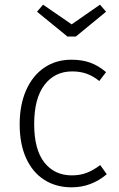

<svg xmlns="http://www.w3.org/2000/svg" viewBox="-20 -789 509 820"><path d="M433 -481 404 -443Q378 -464 350.5 -474Q323 -484 288 -484Q214 -484 170 -426.5Q126 -369 126 -259Q126 -150 169.5 -95Q213 -40 287 -40Q322 -40 350.5 -51Q379 -62 408 -84L436 -45Q370 11 286 11Q219 11 169 -21Q119 -53 91.5 -113.5Q64 -174 64 -258Q64 -341 91.5 -403.5Q119 -466 169 -500Q219 -534 285 -534Q330 -534 365 -521.5Q400 -509 433 -481ZM433 -739 304 -633H268L138 -739L164 -769L286 -685L407 -769Z"/></svg>

Font: Statis Sans Light
Style: Regular
Weight: 300
Designer: bBox Type GmbH
Foundry: bBox Type GmbH
Version: Version 1.000